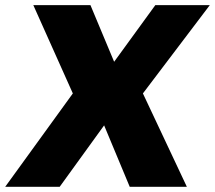

<svg xmlns="http://www.w3.org/2000/svg" viewBox="-20 -720 829 740"><path d="M328.6 -700.2 419.9 -481.9 578.6 -700.2H788.6L530.8 -359.9L700.2 0H480L381.3 -236.8L210 0H0L260.7 -359.9L108.4 -700.2Z"/></svg>

Font: Fivo Sans Heavy
Style: Regular
Weight: 900
Designer: Alexander Slobzheninov
Foundry: Alexander Slobzheninov
Version: 1.0